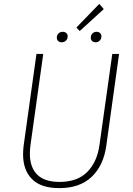

<svg xmlns="http://www.w3.org/2000/svg" viewBox="-20 -960 685 990"><path d="M528 -208Q514 -107 453 -48.5Q392 10 286 10Q191 10 145 -36.5Q99 -83 99 -164Q99 -186 102 -210L168 -682H203L137 -211Q134 -187 134 -167Q134 -98 171.5 -60Q209 -22 287 -22Q379 -22 430 -73.5Q481 -125 493 -213L559 -682H594ZM515 -913 391 -800 374 -818 492 -940ZM273 -766Q273 -779 281.5 -787.5Q290 -796 304 -796Q315 -796 322 -789.5Q329 -783 329 -773Q329 -760 320.5 -751Q312 -742 298 -742Q287 -742 280 -748.5Q273 -755 273 -766ZM448 -766Q448 -779 456.5 -787.5Q465 -796 478 -796Q489 -796 496 -789.5Q503 -783 503 -773Q503 -760 494.5 -751Q486 -742 473 -742Q462 -742 455 -748.5Q448 -755 448 -766Z"/></svg>

Font: FiraGO UltraLight
Style: Italic
Weight: 200
Italic angle: -8°
Designer: bBox Type GmbH
Foundry: bBox Type GmbH
Version: Version 1.001